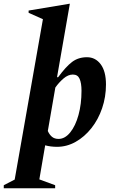

<svg xmlns="http://www.w3.org/2000/svg" viewBox="-69 -770 621 1020"><path d="M-49 230V214L9 184L159 -668L83 -702V-714L299 -750H302L234 -360H240Q281 -416 314 -441Q347 -466 393 -466Q438 -466 466 -428.5Q494 -391 494 -321Q494 -255 473.5 -195Q453 -135 416.5 -89Q380 -43 333 -16.5Q286 10 234 10Q200 10 171 2L140 183L224 214V230ZM318 -374Q293 -374 268.5 -353Q244 -332 225 -305L185 -74Q194 -54 207.5 -43Q221 -32 242 -32Q276 -32 304 -66.5Q332 -101 348 -159Q364 -217 364 -288Q364 -328 354 -351Q344 -374 318 -374Z"/></svg>

Font: Spectral
Style: Bold Italic
Weight: 700
Italic angle: -10°
Designer: Jean-Baptiste Levee
Foundry: Production Type
Version: Version 2.001